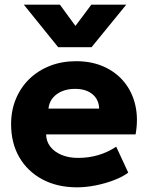

<svg xmlns="http://www.w3.org/2000/svg" viewBox="-20 -787 634 822"><path d="M309.5 15Q225.5 15 162 -18.8Q98.5 -52.5 63 -113.2Q27.5 -174 27.5 -255.5Q27.5 -314.5 48.2 -364Q69 -413.5 106.2 -449.5Q143.5 -485.5 194.2 -505.2Q245 -525 306 -525Q373 -525 425.5 -501.2Q478 -477.5 512.2 -435.2Q546.5 -393 559.5 -335.8Q572.5 -278.5 560.5 -211.5H177.5Q178 -181.5 195.5 -159Q213 -136.5 243.5 -123.8Q274 -111 314.5 -111Q359.5 -111 400 -122.8Q440.5 -134.5 477.5 -159L529 -48Q505.5 -30 468.2 -15.8Q431 -1.5 389.2 6.8Q347.5 15 309.5 15ZM187.5 -322H404.5Q403.5 -360.5 376 -383.5Q348.5 -406.5 301.5 -406.5Q254 -406.5 222.8 -383.5Q191.5 -360.5 187.5 -322ZM229 -585 82 -767H236.5L303 -676L371 -767H520.5L372 -585Z"/></svg>

Font: Geologica Cursive
Style: Bold
Weight: 700
Designer: Sindre Bremnes, Frode Helland
Foundry: Monokrom Skriftforlag AS
Version: Version 1.010;gftools[0.9.28]